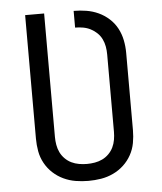

<svg xmlns="http://www.w3.org/2000/svg" viewBox="-53 -781 706 836"><g transform="rotate(-5 300.0 -363.5)"><path d="M300 8Q272 8 244.5 3.5Q217 -1 191.5 -13Q166 -25 145.5 -44Q125 -63 111.5 -87.5Q98 -112 93 -139.5Q88 -167 88 -195V-735H171V-195Q171 -178 174 -160.5Q177 -143 184.5 -127.5Q192 -112 204.5 -99.5Q217 -87 232.5 -79.5Q248 -72 265.5 -69Q283 -66 300 -66Q317 -66 334.5 -69Q352 -72 367.5 -79.5Q383 -87 395.5 -99.5Q408 -112 415.5 -127.5Q423 -143 426 -160.5Q429 -178 429 -195V-533Q429 -551 426 -568Q423 -585 415.5 -600.5Q408 -616 395.5 -628Q383 -640 367.5 -648Q352 -656 334.5 -659Q317 -662 300 -662V-735Q328 -735 355.5 -730.5Q383 -726 408 -714.5Q433 -703 454 -684Q475 -665 488 -640.5Q501 -616 506.5 -588.5Q512 -561 512 -533V-195Q512 -167 507 -139.5Q502 -112 488.5 -87.5Q475 -63 454.5 -44Q434 -25 408.5 -13Q383 -1 355.5 3.5Q328 8 300 8Z"/></g></svg>

Font: Iosevka Mono
Style: Regular
Weight: 400
Designer: Belleve Invis
Foundry: Belleve Invis
Version: Version 11.1.1